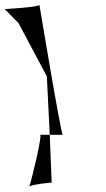

<svg xmlns="http://www.w3.org/2000/svg" viewBox="-74 -726 440 799"><path d="M46 53 48 50C46 51 46 52 46 53ZM48 50C61 41 134 34 141 34L133 -165H93C103 -165 58 22 48 50ZM-54 -688 3 -630 121 -408 133 -165H187C180 -165 90 -706 90 -706C92 -696 -62 -688 -54 -688Z"/></svg>

Font: Ampere
Style: RevIta
Weight: 400
Version: Version 1